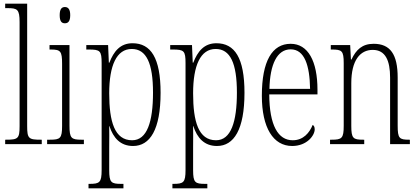

<svg xmlns="http://www.w3.org/2000/svg" viewBox="-20 -780 2262 1039"><path d="M8 0H206V-24H201C135 -24 127 -30 127 -98V-760H8V-736H20C74 -736 86 -730 86 -660V-98C86 -30 78 -24 12 -24H8Z M331 -654C348 -654 360 -664 360 -698C360 -731 348 -742 331 -742C314 -742 303 -731 303 -698C303 -664 314 -654 331 -654ZM235 0H434V-24H421C366 -24 356 -32 356 -100V-536H248V-512H255C308 -512 316 -503 316 -434V-99C316 -31 306 -24 250 -24H235Z M459 239H648V215H636C582 215 571 208 571 141V18C571 -30 572 -72 571 -98H572C593 -33 632 10 700 10C792 10 849 -79 849 -278C849 -467 796 -546 697 -546C630 -546 595 -501 572 -441H569L565 -536H447V-512H461C522 -512 530 -505 530 -438V140C530 208 519 215 464 215H459ZM695 -21C600 -21 571 -122 571 -275C571 -426 611 -515 693 -515C772 -515 808 -438 808 -279C808 -121 776 -21 695 -21Z M913 239H1102V215H1090C1036 215 1025 208 1025 141V18C1025 -30 1026 -72 1025 -98H1026C1047 -33 1086 10 1154 10C1246 10 1303 -79 1303 -278C1303 -467 1250 -546 1151 -546C1084 -546 1049 -501 1026 -441H1023L1019 -536H901V-512H915C976 -512 984 -505 984 -438V140C984 208 973 215 918 215H913ZM1149 -21C1054 -21 1025 -122 1025 -275C1025 -426 1065 -515 1147 -515C1226 -515 1262 -438 1262 -279C1262 -121 1230 -21 1149 -21Z M1561 10C1641 10 1683 -47 1683 -80C1683 -94 1678 -101 1672 -104C1655 -62 1622 -21 1564 -21C1485 -21 1438 -101 1437 -269H1698V-294C1698 -449 1647 -543 1553 -543C1453 -543 1397 -450 1397 -262C1397 -88 1459 10 1561 10ZM1658 -299H1438C1441 -431 1479 -513 1553 -513C1628 -513 1656 -426 1658 -299Z M1766 0H1951V-24H1945C1891 -24 1881 -31 1881 -99V-330C1881 -454 1929 -510 1997 -510C2066 -510 2091 -452 2091 -360V0H2198V-24H2194C2141 -24 2132 -31 2132 -100V-360C2132 -486 2092 -543 2002 -543C1940 -543 1907 -511 1882 -458H1879L1875 -536H1770V-512H1775C1830 -512 1840 -506 1840 -438V-100C1840 -31 1830 -24 1774 -24H1766Z"/></svg>

Font: Noto Serif Lao ExtraCondensed ExtraLight
Style: Regular
Weight: 200
Width: 2
Designer: Monotype Design Team
Foundry: Monotype Imaging Inc.
Version: Version 2.003